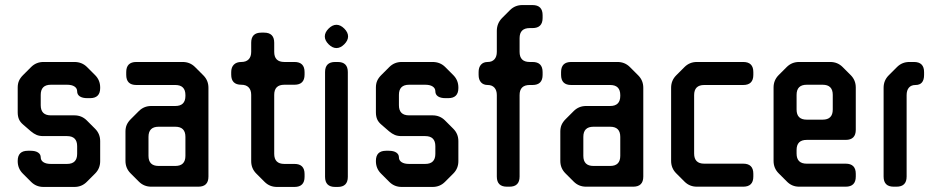

<svg xmlns="http://www.w3.org/2000/svg" viewBox="-20 -730 3683 759"><path d="M285 -369Q285 -381 274.5 -388Q264 -395 245 -395H181Q141 -395 141 -355V-314Q141 -274 181 -274H274Q303 -274 323 -254L356 -221Q376 -201 376 -172V-93Q376 -64 356 -44L323 -11Q303 9 274 9H152Q123 9 103 -11L70 -44Q50 -64 50 -93V-94Q50 -134 90 -134H101Q120 -134 130.5 -127Q141 -120 141 -108Q141 -96 151.5 -89Q162 -82 181 -82H245Q285 -82 285 -122V-152Q285 -192 245 -192H151Q136 -192 125 -196.5Q114 -201 102 -211L72 -237Q60 -247 55 -258.5Q50 -270 50 -286V-384Q50 -399 55 -410.5Q60 -422 71 -433L103 -465Q123 -485 152 -485H274Q304 -485 324 -465L356 -433Q376 -413 376 -384V-382Q376 -342 336 -342H325Q306 -342 295.5 -349Q285 -356 285 -369Z M529 -12 496 -45Q476 -65 476 -94V-210Q476 -225 481 -236.5Q486 -248 497 -259L529 -291Q549 -311 578 -311H673Q713 -311 713 -351V-354Q713 -394 673 -394H519Q479 -394 479 -434V-445Q479 -485 519 -485H702Q731 -485 751 -465L784 -432Q804 -412 804 -383V-32Q804 8 764 8H578Q549 8 529 -12ZM673 -229H607Q567 -229 567 -189V-114Q567 -74 607 -74H673Q713 -74 713 -114V-189Q713 -229 673 -229Z M1184 -42V-31Q1184 9 1144 9H1075Q1046 9 1026 -11L993 -44Q973 -64 973 -93V-355Q973 -374 963 -384.5Q953 -395 934 -395Q894 -395 894 -435V-445Q894 -464 904.5 -474.5Q915 -485 934 -485Q953 -485 963 -495.5Q973 -506 973 -525V-561Q973 -601 1013 -601H1024Q1064 -601 1064 -561V-525Q1064 -485 1104 -485H1144Q1184 -485 1184 -445V-435Q1184 -395 1144 -395H1104Q1064 -395 1064 -355V-122Q1064 -82 1104 -82H1144Q1184 -82 1184 -42Z M1310 -632Q1326 -632 1341 -617Q1356 -602 1356 -586Q1356 -570 1341 -555Q1326 -540 1310 -540Q1294 -540 1279 -555Q1264 -570 1264 -586Q1264 -602 1279 -617Q1294 -632 1310 -632ZM1305 -485H1315Q1355 -485 1355 -445V-31Q1355 9 1315 9H1305Q1265 9 1265 -31V-445Q1265 -485 1305 -485Z M1701 -369Q1701 -381 1690.5 -388Q1680 -395 1661 -395H1597Q1557 -395 1557 -355V-314Q1557 -274 1597 -274H1690Q1719 -274 1739 -254L1772 -221Q1792 -201 1792 -172V-93Q1792 -64 1772 -44L1739 -11Q1719 9 1690 9H1568Q1539 9 1519 -11L1486 -44Q1466 -64 1466 -93V-94Q1466 -134 1506 -134H1517Q1536 -134 1546.5 -127Q1557 -120 1557 -108Q1557 -96 1567.5 -89Q1578 -82 1597 -82H1661Q1701 -82 1701 -122V-152Q1701 -192 1661 -192H1567Q1552 -192 1541 -196.5Q1530 -201 1518 -211L1488 -237Q1476 -247 1471 -258.5Q1466 -270 1466 -286V-384Q1466 -399 1471 -410.5Q1476 -422 1487 -433L1519 -465Q1539 -485 1568 -485H1690Q1720 -485 1740 -465L1772 -433Q1792 -413 1792 -384V-382Q1792 -342 1752 -342H1741Q1722 -342 1711.5 -349Q1701 -356 1701 -369Z M1908 -485Q1925 -485 1934.5 -495.5Q1944 -506 1944 -525V-608Q1944 -637 1964 -658L1996 -690Q2016 -710 2045 -710H2085Q2125 -710 2125 -670V-659Q2125 -619 2085 -619H2074Q2034 -619 2034 -579V-525Q2034 -485 2074 -485H2085Q2125 -485 2125 -445V-434Q2125 -394 2085 -394H2074Q2034 -394 2034 -354V-32Q2034 8 1994 8H1984Q1944 8 1944 -32V-354Q1944 -373 1934.5 -383.5Q1925 -394 1908 -394Q1891 -394 1881.5 -404.5Q1872 -415 1872 -434V-445Q1872 -464 1881.5 -474.5Q1891 -485 1908 -485Z M2248 -12 2215 -45Q2195 -65 2195 -94V-210Q2195 -225 2200 -236.5Q2205 -248 2216 -259L2248 -291Q2268 -311 2297 -311H2392Q2432 -311 2432 -351V-354Q2432 -394 2392 -394H2238Q2198 -394 2198 -434V-445Q2198 -485 2238 -485H2421Q2450 -485 2470 -465L2503 -432Q2523 -412 2523 -383V-32Q2523 8 2483 8H2297Q2268 8 2248 -12ZM2392 -229H2326Q2286 -229 2286 -189V-114Q2286 -74 2326 -74H2392Q2432 -74 2432 -114V-189Q2432 -229 2392 -229Z M2735 -485H2918Q2958 -485 2958 -445V-434Q2958 -394 2918 -394H2764Q2724 -394 2724 -354V-123Q2724 -83 2764 -83H2918Q2958 -83 2958 -43V-32Q2958 8 2918 8H2735Q2706 8 2686 -12L2653 -45Q2633 -65 2633 -94V-383Q2633 -412 2653 -432L2686 -465Q2706 -485 2735 -485Z M3323 -177H3169Q3129 -177 3129 -137V-123Q3129 -83 3169 -83H3323Q3363 -83 3363 -43V-32Q3363 8 3323 8H3139Q3110 8 3090 -13L3058 -45Q3038 -65 3038 -94V-384Q3038 -413 3058 -433L3090 -465Q3110 -485 3139 -485H3262Q3291 -485 3311 -465L3343 -433Q3363 -413 3363 -384V-217Q3363 -177 3323 -177ZM3169 -257H3232Q3272 -257 3272 -297V-355Q3272 -395 3232 -395H3169Q3129 -395 3129 -355V-297Q3129 -257 3169 -257Z M3524 8H3513Q3473 8 3473 -32V-383Q3473 -412 3493 -432L3526 -465Q3546 -485 3575 -485H3593Q3633 -485 3633 -445V-434Q3633 -394 3599 -394Q3582 -394 3573 -383.5Q3564 -373 3564 -354V-32Q3564 8 3524 8Z"/></svg>

Font: ZCOOL QingKe HuangYou
Style: Regular
Weight: 400
Version: Version 1.000